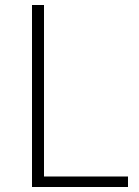

<svg xmlns="http://www.w3.org/2000/svg" viewBox="-20 -748 555 768"><path d="M108 0V-728H156V-42H492V0Z"/></svg>

Font: Noto Sans TC ExtraLight
Style: Regular
Weight: 250
Designer: Ryoko NISHIZUKA  (kana, bopomofo & ideographs); Paul D. Hunt (Latin, Greek & Cyrillic); Sandoll Communications , Soo-you
Foundry: Adobe
Version: Version 2.004-H2;hotconv 1.0.118;makeotfexe 2.5.65603